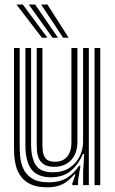

<svg xmlns="http://www.w3.org/2000/svg" viewBox="-20 -810 504 840"><path d="M186.6 9.5Q142.5 9.5 114.7 -3.7Q86.9 -16.9 71.6 -37.9Q56.3 -58.9 49.9 -83.2Q43.5 -107.4 42.3 -130Q41.1 -152.6 41.1 -168.4V-600H66.1V-173.3Q66.1 -154.4 68.1 -127.3Q70.1 -100.2 81.3 -73.8Q92.5 -47.5 119 -29.9Q145.6 -12.3 194.7 -12.3Q239.9 -12.3 270.9 -30.7Q301.9 -49 325.9 -84.9H332L321.4 -19.3V0H296.4L296.2 -6.5L310.1 -47.3H305.4Q281.7 -18.8 254.7 -4.7Q227.8 9.5 186.6 9.5ZM393.6 0V-600H418.6V0ZM217.3 -80.3Q187.4 -80.3 171.5 -91.3Q155.5 -102.2 149.1 -118.7Q142.6 -135.2 141.6 -152.6Q140.6 -170 140.6 -182.9V-600H165.6V-184.4Q165.6 -168.4 167.2 -149.1Q168.9 -129.9 180.4 -116.1Q191.9 -102.3 221.1 -102.3Q243.6 -102.3 259.6 -112.2Q275.5 -122.1 284 -140.9Q292.5 -159.7 292.5 -186V-600H318.7V-188.6Q318.7 -156.5 306.6 -132.1Q294.4 -107.7 271.7 -94Q249.1 -80.3 217.3 -80.3ZM201.9 -34.4Q143.1 -34.9 117.1 -69.9Q91.1 -105 91.1 -174.9V-600H116V-178.1Q116 -121.2 136 -88.7Q156.1 -56.2 211.3 -56.2Q254.2 -56.2 283.6 -75.5Q313 -94.8 328.3 -125.7Q343.5 -156.5 343.5 -190.8V-600H368.6V0H343.7V-60L348.5 -136.1H342.4Q322.6 -88.9 288.4 -61.5Q254.2 -34 201.9 -34.4ZM163.4 -645 51.9 -790.3H79.7L187.3 -645ZM209.8 -645 105.8 -790.3H133.6L233.6 -645ZM256.1 -645 159.8 -790.3H187.5L280.1 -645Z"/></svg>

Font: Big Shoulders Inline Display SC Thin
Style: Regular
Weight: 100
Designer: Patric King
Foundry: XO Type Co
Version: Version 2.002